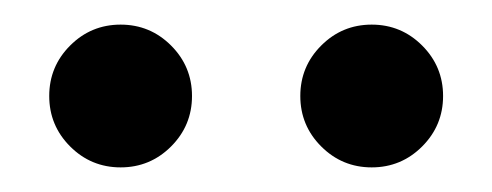

<svg xmlns="http://www.w3.org/2000/svg" viewBox="-20 -738 400 156"><path d="M78 -602Q54 -602 37 -619Q20 -636 20 -660Q20 -684 37 -701Q54 -718 78 -718Q102 -718 119 -701Q136 -684 136 -660Q136 -636 119 -619Q102 -602 78 -602ZM282 -602Q258 -602 241 -619Q224 -636 224 -660Q224 -684 241 -701Q258 -718 282 -718Q306 -718 323 -701Q340 -684 340 -660Q340 -636 323 -619Q306 -602 282 -602Z"/></svg>

Font: Golos Text
Style: Regular
Weight: 400
Designer: A.Korolkova, Vitaly Kuzmin
Foundry: ParaType Ltd
Version: Version 2.004